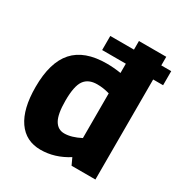

<svg xmlns="http://www.w3.org/2000/svg" viewBox="-175 -867 948 1004"><g transform="rotate(30 299.5 -365.0)"><path d="M395 1 376 -40Q297 10 212 10Q123 10 74.5 -60Q26 -130 26 -262Q26 -410 90 -482Q154 -554 288 -554Q331 -554 374 -547V-603H231V-688H374V-740H539V-688H599V-603H539V1ZM374 -154V-424Q353 -430 335 -432.5Q317 -435 299 -435Q246 -435 221.5 -400.5Q197 -366 197 -278Q197 -197 217.5 -161.5Q238 -126 277 -126Q320 -126 374 -154Z"/></g></svg>

Font: Georama
Style: Bold
Weight: 700
Designer: Jean-Baptiste Levee
Foundry: Production Type
Version: Version 1.000